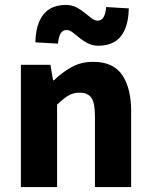

<svg xmlns="http://www.w3.org/2000/svg" viewBox="-20 -759 612 779"><path d="M64.7 0V-496.1H184.6L195.2 -433.3H199Q230.4 -464 269 -486Q307.6 -508.1 358.4 -508.1Q439.7 -508.1 475.9 -454.6Q512.1 -401 512.1 -308V0H365.2V-289.1Q365.2 -342.6 350.4 -362.8Q335.6 -383 303.5 -383Q275.9 -383 256.1 -370.5Q236.4 -358 211.6 -334.7V0ZM379.3 -573.4Q355.9 -573.4 336.9 -583Q317.9 -592.6 302.7 -605.3Q287.6 -618 274.8 -627.6Q261.9 -637.2 250 -637.2Q235.2 -637.2 226.6 -624.2Q218 -611.2 215.2 -582L123.4 -587.2Q124.7 -639.2 139.6 -672.5Q154.4 -705.9 181.4 -722.5Q208.5 -739 246.8 -739Q270.9 -739 289.6 -729.4Q308.2 -719.8 323.5 -707.1Q338.8 -694.5 351.5 -684.9Q364.2 -675.2 376.4 -675.2Q391.2 -675.2 399.6 -688.4Q408.1 -701.5 410.8 -730.4L502.6 -725Q501.6 -674 487 -640.1Q472.4 -606.2 445.1 -589.8Q417.9 -573.4 379.3 -573.4Z"/></svg>

Font: Mada
Style: Regular
Weight: 400
Designer: Khaled Hosny
Version: Version 1.5